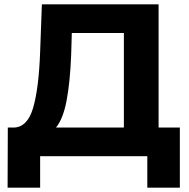

<svg xmlns="http://www.w3.org/2000/svg" viewBox="-20 -720 871 885"><path d="M809 -132V145H659V0H165V145H15L16 -132H44Q107 -134 133 -224Q159 -314 165 -481L173 -700H711V-132ZM238 -132H551V-568H311L308 -466Q303 -341 287 -256.5Q271 -172 238 -132Z"/></svg>

Font: mBank
Style: Bold
Weight: 700
Designer: Julieta Ulanovsky
Foundry: Julieta Ulanovsky
Version: Version 7.200